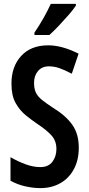

<svg xmlns="http://www.w3.org/2000/svg" viewBox="-20 -957 459 987"><path d="M385 -198Q385 -134 359.5 -87Q334 -40 289.5 -15Q245 10 188 10Q151 10 110.5 1Q70 -8 34 -28V-149Q72 -127 111.5 -112.5Q151 -98 187 -98Q229 -98 249.5 -125.5Q270 -153 270 -191Q270 -233 244.5 -261Q219 -289 172 -320Q144 -339 113 -364Q82 -389 60.5 -427Q39 -465 39 -525Q38 -613 88 -668.5Q138 -724 228 -724Q299 -724 384 -681L349 -578Q311 -598 284.5 -607Q258 -616 231 -616Q196 -616 175.5 -592Q155 -568 155 -531Q155 -501 164.5 -481Q174 -461 195 -444Q216 -427 251 -404Q317 -364 351 -316.5Q385 -269 385 -198ZM370 -928Q357 -908 333 -880.5Q309 -853 282.5 -825Q256 -797 234 -777H157V-789Q184 -829 205 -866.5Q226 -904 241 -937H370Z"/></svg>

Font: Noto Sans Kannada ExtraCondensed SemiBold
Style: Regular
Weight: 600
Width: 2
Designer: Jelle Bosma - Monotype Design Team
Foundry: Monotype Imaging Inc.
Version: Version 2.005; ttfautohint (v1.8.4.7-5d5b)